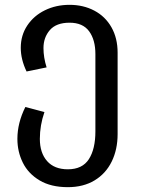

<svg xmlns="http://www.w3.org/2000/svg" viewBox="-20 -559 588 795"><path d="M467 -341V-4Q467 60 442.5 110Q418 160 371.5 188Q325 216 261 216Q191 216 144 188Q97 160 74.5 114.5Q52 69 52 16Q52 -50 85 -116L164 -95Q145 -40 145 16Q145 74 175 108Q205 142 261 142Q321 142 348 100Q375 58 375 -15V-335Q375 -394 349 -429.5Q323 -465 268 -465Q213 -465 186.5 -434.5Q160 -404 160 -360Q160 -321 173 -280L90 -263Q66 -313 66 -361Q66 -413 93 -453.5Q120 -494 166 -516.5Q212 -539 268 -539Q325 -539 370.5 -515Q416 -491 441.5 -446Q467 -401 467 -341Z"/></svg>

Font: FiraGO
Style: Regular
Weight: 400
Designer: bBox Type
Foundry: bBox Type GmbH
Version: Version 1.001;April 20, 2020;FontCreator 12.0.0.2555 64-bit